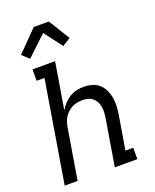

<svg xmlns="http://www.w3.org/2000/svg" viewBox="-174 -1075 949 1174"><g transform="rotate(-20 300.0 -488.0)"><path d="M39 0 148 -661H97V-735H244L194 -433Q206 -454 223 -472.5Q240 -491 261 -504Q282 -517 305.5 -522.5Q329 -528 352 -528Q381 -528 407.5 -520.5Q434 -513 453.5 -495.5Q473 -478 484.5 -453.5Q496 -429 500.5 -402Q505 -375 503.5 -347Q502 -319 497 -290L461 -74H512V0H365L415 -302Q418 -321 419 -339Q420 -357 417 -374.5Q414 -392 406 -407.5Q398 -423 385 -434Q372 -445 355 -449.5Q338 -454 319 -454Q303 -454 285.5 -451Q268 -448 252 -440Q236 -432 222.5 -419.5Q209 -407 199.5 -392Q190 -377 185 -360.5Q180 -344 177 -327L123 0ZM106 -801 61 -842 193 -976H291L376 -838L323 -805L234 -922Z"/></g></svg>

Font: Iosevka HT Extended
Style: Italic
Weight: 400
Width: 7
Italic angle: -9°
Monospace: yes
Designer: Belleve Invis
Foundry: Belleve Invis
Version: Version 32.3.0; ttfautohint (v1.8.4)